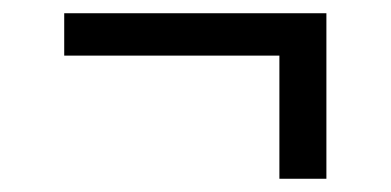

<svg xmlns="http://www.w3.org/2000/svg" viewBox="-20 -377 590 290"><path d="M473 -107H402V-293H77V-357H473Z"/></svg>

Font: Lode
Style: Regular
Weight: 400
Monospace: yes
Designer: Belleve Invis
Foundry: Belleve Invis
Version: Version 29.2.0; ttfautohint (v1.8.3)